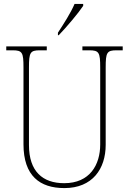

<svg xmlns="http://www.w3.org/2000/svg" viewBox="-20 -951 661 981"><path d="M276 -784V-771H280C319 -811 382 -886 405 -921V-931H361C342 -886 306 -830 276 -784ZM309 10C452 10 520 -88 520 -211V-606C520 -683 526 -694 576 -694H607V-714H401V-694H436C486 -694 492 -683 492 -606V-213C492 -109 439 -15 308 -15C198 -15 128 -75 128 -210V-606C128 -683 134 -694 184 -694H219V-714H12V-694H44C94 -694 100 -683 100 -607V-214C100 -52 184 10 309 10Z"/></svg>

Font: Noto Serif Sinhala SemiCondensed Thin
Style: Regular
Weight: 100
Width: 4
Designer: Jelle Bosma - Monotype Design Team
Foundry: Monotype Imaging Inc.
Version: Version 2.007